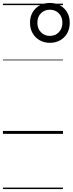

<svg xmlns="http://www.w3.org/2000/svg" viewBox="-20 -910 494 1305"><path d="M319 -619Q280 -619 249.5 -636.5Q219 -654 201.5 -684.5Q184 -715 184 -756Q184 -796 201.5 -826Q219 -856 249.5 -873Q280 -890 319 -890Q359 -890 389 -873Q419 -856 436.5 -826Q454 -796 454 -756Q454 -715 437 -684.5Q420 -654 389.5 -636.5Q359 -619 319 -619ZM319 -666Q356 -666 380 -691Q404 -716 404 -755Q404 -795 380 -819.5Q356 -844 319 -844Q282 -844 258 -819.5Q234 -795 234 -756Q234 -716 258 -691Q282 -666 319 -666ZM0 365H408V375H0ZM0 -20H408V0H0ZM0 -505H408V-500H0ZM0 -885H408V-875H0Z"/></svg>

Font: Playwrite AT Guides
Style: Italic
Weight: 400
Italic angle: -13.0072°
Designer: Veronika Burian, José Scaglione
Foundry: TypeTogether
Version: Version 1.002